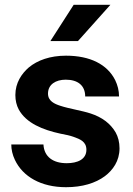

<svg xmlns="http://www.w3.org/2000/svg" viewBox="-20 -770 554 800"><path d="M258 -90C203 -90 164 -115 161 -168H27C27 -147 32 -125 42 -104C75 -34 151 10 255 10C323 10 378 -7 417 -36C450 -61 478 -99 478 -152C478 -178 472 -200 462 -218C440 -256 404 -282 358 -297C322 -309 268 -317 232 -329C207 -337 180 -349 180 -380C180 -418 212 -438 254 -438C304 -438 335 -414 335 -368H476C476 -393 470 -415 460 -436C427 -502 355 -538 255 -538C189 -538 136 -519 100 -489C70 -463 44 -425 44 -374C44 -351 49 -331 58 -314C89 -257 158 -229 232 -213C254 -209 272 -205 286 -200C314 -190 340 -180 340 -146C340 -106 303 -90 258 -90ZM287 -750 190 -599H305L440 -750Z"/></svg>

Font: Asimov
Style: Regular
Weight: 500
Designer: Google
Version: Version 2.000980; 2014